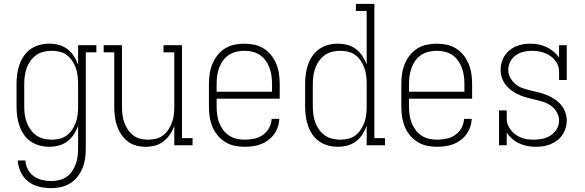

<svg xmlns="http://www.w3.org/2000/svg" viewBox="-20 -755 3040 998"><path d="M247 223Q215 223 183.5 215.5Q152 208 127 188.5Q102 169 88 139.5Q74 110 72 79H112Q113 103 124.5 125Q136 147 155.5 161Q175 175 199 180.5Q223 186 247 186Q268 186 288.5 181Q309 176 326 164Q343 152 355 134.5Q367 117 374 97Q381 77 383.5 56.5Q386 36 386 15V-101Q378 -78 364 -56.5Q350 -35 330 -20Q310 -5 285.5 1.5Q261 8 236 8Q211 8 186 1.5Q161 -5 140 -19.5Q119 -34 104.5 -55Q90 -76 81.5 -100Q73 -124 69.5 -149.5Q66 -175 66 -200V-320Q66 -345 69.5 -370.5Q73 -396 81.5 -420Q90 -444 104.5 -465Q119 -486 140 -500.5Q161 -515 186 -521.5Q211 -528 236 -528Q261 -528 285.5 -521.5Q310 -515 330 -500Q350 -485 364 -463.5Q378 -442 386 -419V-520H481V-483H426V15Q426 41 422.5 67Q419 93 409.5 117Q400 141 384 162Q368 183 346 197Q324 211 298.5 217Q273 223 247 223ZM249 -29Q270 -29 290.5 -34Q311 -39 327.5 -51.5Q344 -64 355.5 -81.5Q367 -99 374 -118.5Q381 -138 383.5 -158.5Q386 -179 386 -200V-320Q386 -341 383.5 -361.5Q381 -382 374 -401.5Q367 -421 355.5 -438.5Q344 -456 327.5 -468.5Q311 -481 290.5 -486Q270 -491 249 -491Q228 -491 207 -486Q186 -481 169 -469Q152 -457 139.5 -440Q127 -423 119.5 -403Q112 -383 109 -362Q106 -341 106 -320V-200Q106 -179 109 -158Q112 -137 119.5 -117Q127 -97 139.5 -80Q152 -63 169 -51Q186 -39 207 -34Q228 -29 249 -29Z M737 8Q712 8 687.5 1.5Q663 -5 643.5 -20.5Q624 -36 610 -57Q596 -78 588 -101.5Q580 -125 577 -150Q574 -175 574 -200V-483H519V-520H614V-200Q614 -179 616.5 -158.5Q619 -138 626 -118.5Q633 -99 644.5 -81.5Q656 -64 672.5 -51.5Q689 -39 709 -34Q729 -29 750 -29Q771 -29 791 -34Q811 -39 827.5 -51.5Q844 -64 855.5 -81.5Q867 -99 874 -118.5Q881 -138 883.5 -158.5Q886 -179 886 -200V-483H830V-520H926V-37H981V0H886V-101Q878 -78 864 -57Q850 -36 830.5 -20.5Q811 -5 786.5 1.5Q762 8 737 8Z M1251 8Q1225 8 1199 2.5Q1173 -3 1150.5 -17Q1128 -31 1111 -51.5Q1094 -72 1084 -96.5Q1074 -121 1070 -147.5Q1066 -174 1066 -200V-320Q1066 -346 1070 -372.5Q1074 -399 1084 -423Q1094 -447 1110.5 -468Q1127 -489 1149.5 -503Q1172 -517 1198 -522.5Q1224 -528 1250 -528Q1276 -528 1302 -522.5Q1328 -517 1350.5 -503Q1373 -489 1389.5 -468Q1406 -447 1416 -423Q1426 -399 1430 -372.5Q1434 -346 1434 -320V-242H1106V-200Q1106 -179 1109 -157.5Q1112 -136 1119.5 -116.5Q1127 -97 1140 -79.5Q1153 -62 1170.5 -50.5Q1188 -39 1209 -34Q1230 -29 1251 -29Q1276 -29 1300.5 -34Q1325 -39 1345.5 -53Q1366 -67 1378.5 -89.5Q1391 -112 1392 -137H1432Q1431 -115 1424 -94.5Q1417 -74 1404 -56.5Q1391 -39 1373.5 -26Q1356 -13 1336 -5.5Q1316 2 1294.5 5Q1273 8 1251 8ZM1106 -278H1394V-320Q1394 -341 1391 -362Q1388 -383 1380.5 -403Q1373 -423 1360.5 -440.5Q1348 -458 1330.5 -469.5Q1313 -481 1292 -486Q1271 -491 1250 -491Q1229 -491 1208 -486Q1187 -481 1169.5 -469.5Q1152 -458 1139.5 -440.5Q1127 -423 1119.5 -403Q1112 -383 1109 -362Q1106 -341 1106 -320Z M1736 8Q1711 8 1686 1.5Q1661 -5 1640 -19.5Q1619 -34 1604.5 -55Q1590 -76 1581.5 -100Q1573 -124 1569.5 -149.5Q1566 -175 1566 -200V-320Q1566 -345 1569.5 -370.5Q1573 -396 1581.5 -420Q1590 -444 1604.5 -465Q1619 -486 1640 -500.5Q1661 -515 1686 -521.5Q1711 -528 1736 -528Q1761 -528 1785.5 -521.5Q1810 -515 1830 -500Q1850 -485 1864 -463.5Q1878 -442 1886 -419V-698H1830V-735H1926V-37H1981V0H1886V-101Q1878 -78 1864 -56.5Q1850 -35 1830 -20Q1810 -5 1785.5 1.5Q1761 8 1736 8ZM1749 -29Q1770 -29 1790.5 -34Q1811 -39 1827.5 -51.5Q1844 -64 1855.5 -81.5Q1867 -99 1874 -118.5Q1881 -138 1883.5 -158.5Q1886 -179 1886 -200V-320Q1886 -341 1883.5 -361.5Q1881 -382 1874 -401.5Q1867 -421 1855.5 -438.5Q1844 -456 1827.5 -468.5Q1811 -481 1790.5 -486Q1770 -491 1749 -491Q1728 -491 1707 -486Q1686 -481 1669 -469Q1652 -457 1639.5 -440Q1627 -423 1619.5 -403Q1612 -383 1609 -362Q1606 -341 1606 -320V-200Q1606 -179 1609 -158Q1612 -137 1619.5 -117Q1627 -97 1639.5 -80Q1652 -63 1669 -51Q1686 -39 1707 -34Q1728 -29 1749 -29Z M2251 8Q2225 8 2199 2.5Q2173 -3 2150.5 -17Q2128 -31 2111 -51.5Q2094 -72 2084 -96.5Q2074 -121 2070 -147.5Q2066 -174 2066 -200V-320Q2066 -346 2070 -372.5Q2074 -399 2084 -423Q2094 -447 2110.5 -468Q2127 -489 2149.5 -503Q2172 -517 2198 -522.5Q2224 -528 2250 -528Q2276 -528 2302 -522.5Q2328 -517 2350.5 -503Q2373 -489 2389.5 -468Q2406 -447 2416 -423Q2426 -399 2430 -372.5Q2434 -346 2434 -320V-242H2106V-200Q2106 -179 2109 -157.5Q2112 -136 2119.5 -116.5Q2127 -97 2140 -79.5Q2153 -62 2170.5 -50.5Q2188 -39 2209 -34Q2230 -29 2251 -29Q2276 -29 2300.5 -34Q2325 -39 2345.5 -53Q2366 -67 2378.5 -89.5Q2391 -112 2392 -137H2432Q2431 -115 2424 -94.5Q2417 -74 2404 -56.5Q2391 -39 2373.5 -26Q2356 -13 2336 -5.5Q2316 2 2294.5 5Q2273 8 2251 8ZM2106 -278H2394V-320Q2394 -341 2391 -362Q2388 -383 2380.5 -403Q2373 -423 2360.5 -440.5Q2348 -458 2330.5 -469.5Q2313 -481 2292 -486Q2271 -491 2250 -491Q2229 -491 2208 -486Q2187 -481 2169.5 -469.5Q2152 -458 2139.5 -440.5Q2127 -423 2119.5 -403Q2112 -383 2109 -362Q2106 -341 2106 -320Z M2765 8Q2743 8 2721.5 4Q2700 0 2680 -9Q2660 -18 2643 -32.5Q2626 -47 2614 -65V0H2574V-181H2614V-136Q2614 -120 2620.5 -104.5Q2627 -89 2637.5 -76.5Q2648 -64 2661.5 -54.5Q2675 -45 2690.5 -39Q2706 -33 2722.5 -31Q2739 -29 2755 -29Q2778 -29 2801 -34Q2824 -39 2843 -51.5Q2862 -64 2874 -84.5Q2886 -105 2886 -128Q2886 -150 2875 -170Q2864 -190 2846.5 -203.5Q2829 -217 2808 -224Q2787 -231 2765.5 -236Q2744 -241 2723 -246.5Q2702 -252 2681.5 -260.5Q2661 -269 2643 -281.5Q2625 -294 2611 -311Q2597 -328 2589.5 -349Q2582 -370 2582 -392Q2582 -421 2594 -448.5Q2606 -476 2628.5 -494Q2651 -512 2679 -520Q2707 -528 2736 -528Q2758 -528 2779.5 -524Q2801 -520 2820.5 -510.5Q2840 -501 2857 -487Q2874 -473 2886 -455V-520H2926V-339H2886V-384Q2886 -408 2872.5 -430Q2859 -452 2838.5 -465.5Q2818 -479 2794 -485Q2770 -491 2746 -491Q2724 -491 2702 -486Q2680 -481 2661.5 -468Q2643 -455 2632.5 -434.5Q2622 -414 2622 -392Q2622 -370 2633 -350Q2644 -330 2661 -316.5Q2678 -303 2699 -296Q2720 -289 2741.5 -284Q2763 -279 2784.5 -273.5Q2806 -268 2826 -259.5Q2846 -251 2864.5 -238.5Q2883 -226 2897 -209Q2911 -192 2918.5 -171Q2926 -150 2926 -128Q2926 -108 2920 -89Q2914 -70 2903 -53.5Q2892 -37 2876 -25Q2860 -13 2842 -5.5Q2824 2 2804.5 5Q2785 8 2765 8Z"/></svg>

Font: Iosevka Curly Slab Extralight
Style: Regular
Weight: 200
Monospace: yes
Designer: Belleve Invis
Foundry: Belleve Invis
Version: Version 22.1.2; ttfautohint (v1.8.4)